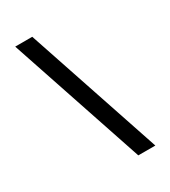

<svg xmlns="http://www.w3.org/2000/svg" viewBox="-229 -936 1057 1191"><g transform="rotate(-30 300.0 -340.0)"><path d="M401 143 77 -823H199L523 143Z"/></g></svg>

Font: Iosevka Etoile
Style: Bold
Weight: 700
Designer: Belleve Invis
Foundry: Belleve Invis
Version: Version 28.1.0; ttfautohint (v1.8.4)